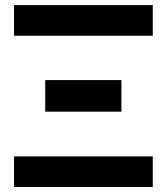

<svg xmlns="http://www.w3.org/2000/svg" viewBox="-20 -746 664 766"><path d="M160.5 -426.5H464.5V-300.5H160.5ZM589.5 -122V0H36V-122ZM589.5 -725.5V-603.5H36V-725.5Z"/></svg>

Font: Lato
Style: Regular
Weight: 800
Designer: Lukasz Dziedzic with Adam Twardoch and Botio Nikoltchev
Foundry: tyPoland Lukasz Dziedzic
Version: Version 2.015; 2015-08-06; http://www.latofonts.com/; ttfaut